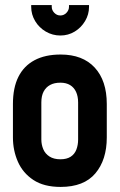

<svg xmlns="http://www.w3.org/2000/svg" viewBox="-20 -727 473 757"><path d="M401 -185V-317Q401 -409 353.5 -460.5Q306 -512 219 -512Q158 -512 116 -489.5Q74 -467 52.5 -424Q31 -381 31 -317V-185Q31 -134 50.5 -89.5Q70 -45 111.5 -17.5Q153 10 219 10Q311 10 356 -43.5Q401 -97 401 -185ZM288 -323V-177Q288 -155 281 -137Q274 -119 258.5 -109Q243 -99 218 -99Q192 -99 175 -110Q158 -121 150.5 -139Q143 -157 143 -177V-323Q143 -349 152 -366Q161 -383 177.5 -392Q194 -401 218 -401Q241 -401 256.5 -391.5Q272 -382 280 -364.5Q288 -347 288 -323ZM331 -707H252V-700Q252 -687 242 -676.5Q232 -666 218 -666Q204 -666 194 -676.5Q184 -687 184 -700V-707H103V-700Q103 -670 118.5 -644Q134 -618 160.5 -602.5Q187 -587 218 -587Q249 -587 274.5 -602.5Q300 -618 315.5 -644Q331 -670 331 -700Z"/></svg>

Font: Advent Pro
Style: Regular
Weight: 400
Designer: VivaRado, Andreas Kalpakidis
Foundry: VivaRado, Andreas Kalpakidis
Version: Version 3.000